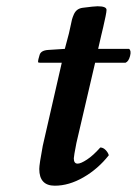

<svg xmlns="http://www.w3.org/2000/svg" viewBox="-20 -586 439 616"><path d="M117.2 -118.2 178.2 -384.8H107.9Q102.1 -384.8 102.1 -387.2Q102.1 -394.5 106.9 -409.2Q110.8 -424.3 134.8 -425.8L188 -429.2L201.2 -479Q203.1 -486.8 206.1 -501.2Q209 -515.6 210.9 -523.2Q212.9 -530.8 217 -540Q221.2 -549.3 228 -554.4Q234.9 -559.6 245.1 -561Q282.7 -565.9 293 -565.9Q321.8 -565.9 321.8 -554.2Q321.8 -548.8 318.8 -533.9Q315.9 -519 311 -498.3Q306.2 -477.5 305.2 -474.1L294.9 -429.2H394Q401.9 -423.3 397.2 -406Q392.6 -388.7 382.8 -384.8H285.2L225.1 -127Q216.8 -84.5 216.8 -78.1Q216.8 -61 229 -61Q239.3 -61 259 -74Q278.8 -86.9 301.8 -112.8Q311 -112.8 318.8 -104.7Q326.7 -96.7 329.1 -87.9Q294.4 -43.9 247.8 -17.1Q201.2 9.8 155.8 9.8Q106 9.8 106 -43.9Q106 -58.6 117.2 -118.2Z"/></svg>

Font: Common Serif SemiBold
Style: Italic
Weight: 600
Italic angle: -12°
Designer: Philipp H. Poll, Khaled Hosny
Foundry: Stefan Peev, Context Ltd.
Version: Version 1.026